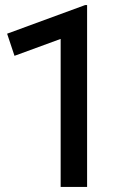

<svg xmlns="http://www.w3.org/2000/svg" viewBox="-20 -735 474 755"><path d="M218.5 0V-582L37 -515.5L8 -602.5L314.5 -715H322.5V0Z"/></svg>

Font: Geologica Thin Cursive
Style: Regular
Weight: 400
Version: Version 1.010;gftools[0.9.28]